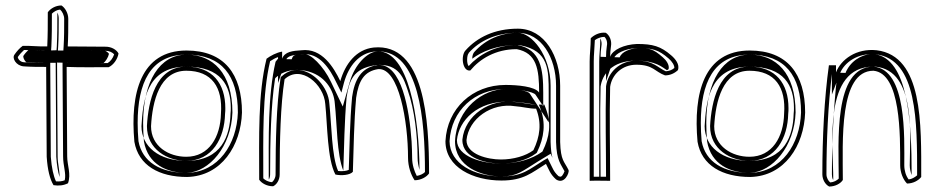

<svg xmlns="http://www.w3.org/2000/svg" viewBox="-20 -650 3427 703"><path d="M33 -450C23 -437 39 -409 67 -407C96 -405 120 -405 149 -405C149 -294 151 -184 151 -76C154 -28 163 7 176 28C196 31 213 29 229 21C241 -13 226 -44 226 -78C226 -184 224 -295 224 -405C274 -403 327 -404 378 -404C395 -412 410 -432 414 -454C407 -468 388 -479 367 -479C320 -479 274 -480 228 -480C230 -514 230 -546 230 -581C230 -602 218 -622 205 -630C183 -630 164 -618 155 -605C155 -561 155 -522 153 -480C121 -479 95 -483 63 -482C52 -474 42 -463 33 -450ZM45 -441C52 -451 61 -461 68 -467C97 -467 121 -464 153 -465H167L168 -479C170 -519 170 -560 170 -600C177 -607 188 -614 200 -615C208 -608 215 -594 215 -581C215 -546 215 -514 213 -481L212 -465H228C274 -465 320 -464 367 -464C380 -464 392 -458 398 -451C393 -436 384 -425 374 -419C323 -419 273 -418 225 -420L209 -421V-405C209 -295 211 -184 211 -78C211 -42 223 -15 217 10C208 14 196 15 185 14C176 -5 169 -35 166 -76C166 -185 164 -294 164 -405V-420H149C120 -420 96 -420 68 -422C51 -423 45 -438 45 -441ZM66 -446C63 -442 69 -427 77 -422C100 -421 121 -420 149 -420H184V-405C184 -294 186 -184 186 -76C188 -46 192 -21 198 -2C199 -26 191 -50 191 -78C191 -184 189 -295 189 -405V-421L227 -420C268 -418 313 -419 359 -419C367 -426 376 -439 379 -453C375 -459 368 -463 365 -464C318 -464 272 -465 228 -465H192L193 -480C195 -514 195 -546 195 -581C195 -589 194 -596 190 -604C190 -559 190 -522 188 -480L187 -466L156 -465C126 -464 104 -466 84 -467C78 -461 72 -455 66 -446Z M472 -131C487 -44 563 -2 665 -2C791 -5 862 -117 866 -238C866 -379 801 -465 663 -465C495 -465 456 -308 472 -131ZM484 -200C484 -345 530 -450 663 -450C792 -450 851 -373 851 -238C847 -122 780 -20 665 -17C567 -17 501 -57 487 -133C485 -157 484 -178 484 -200ZM498 -188C503 -270 512 -406 662 -406C790 -406 825 -336 825 -255C825 -248 825 -242 824 -234C822 -155 793 -61 662 -61C563 -61 498 -113 498 -188ZM504 -200C504 -178 505 -156 507 -132C522 -47 592 -17 664 -17C746 -20 827 -114 831 -238C831 -383 759 -450 663 -450C565 -450 504 -353 504 -200ZM518 -188C518 -103 593 -61 662 -61C758 -61 802 -145 804 -233C805 -241 805 -247 805 -254C805 -344 758 -406 662 -406C549 -406 523 -278 518 -189ZM533 -188C538 -279 564 -391 662 -391C756 -391 796 -330 789 -234C787 -149 746 -76 662 -76C598 -76 533 -114 533 -188Z M929 8C938 21 957 32 980 32C993 26 1004 9 1004 -11C1004 -132 1007 -266 1022 -360C1082 -415 1166 -341 1171 -269C1179 -192 1178 -68 1208 -11C1230 -6 1262 -9 1272 -21C1275 -111 1276 -202 1284 -292C1293 -354 1313 -389 1365 -397C1441 -402 1474 -204 1474 -72C1474 -40 1485 -9 1498 10C1521 10 1542 -2 1551 -15C1551 -208 1535 -494 1348 -476C1284 -469 1244 -416 1226 -353C1202 -403 1159 -475 1084 -466C1052 -464 1022 -461 1013 -435V-461C993 -458 969 -445 956 -435C924 -307 929 -148 929 8ZM944 3C944 -149 940 -304 969 -426C978 -432 989 -438 998 -441V-346L1027 -430C1032 -445 1051 -449 1085 -451H1086C1149 -459 1188 -398 1212 -347L1230 -311L1240 -349C1257 -409 1295 -455 1350 -461C1355 -461 1359 -462 1364 -462C1515 -463 1536 -212 1536 -20C1529 -13 1518 -8 1506 -6C1497 -23 1489 -47 1489 -72C1489 -91 1488 -111 1487 -132C1479 -250 1450 -418 1364 -412H1363C1302 -403 1278 -358 1269 -294V-293C1261 -205 1260 -114 1257 -28C1249 -24 1232 -22 1218 -24C1194 -78 1194 -196 1186 -270C1184 -302 1169 -331 1148 -354C1114 -391 1058 -413 1012 -371L1008 -368L1007 -362C992 -266 989 -132 989 -11C989 2 982 12 976 17C961 16 950 9 944 3ZM964 6 965 7C967 2 969 -4 969 -11C969 -132 972 -266 987 -361L988 -364L990 -366C1006 -380 1029 -393 1066 -394C1077 -394 1089 -393 1098 -391C1169 -377 1203 -320 1206 -270C1214 -198 1213 -84 1237 -25C1240 -113 1241 -204 1249 -293C1258 -353 1272 -399 1353 -411L1356 -412H1360C1443 -417 1459 -360 1473 -319C1498 -249 1509 -150 1509 -72C1509 -57 1512 -42 1516 -28C1515 -225 1475 -462 1364 -462C1361 -462 1359 -461 1356 -461C1325 -457 1280 -416 1261 -351L1235 -260L1192 -350C1164 -409 1116 -455 1093 -452L1091 -451H1089C1062 -449 1054 -452 1048 -433L997 -434L989 -424C960 -299 964 -146 964 6Z M1611 -133C1611 -37 1713 11 1816 11C1898 11 1927 -18 1979 -50C1991 -27 1994 -13 2016 7C2047 27 2065 -18 2062 -27C2046 -60 2033 -61 2031 -130V-336C2031 -442 1975 -545 1876 -545C1791 -545 1727 -513 1685 -466C1666 -447 1673 -387 1702 -392C1737 -434 1794 -470 1872 -470C1945 -456 1954 -397 1954 -311C1939 -334 1872 -339 1831 -339C1710 -339 1617 -253 1611 -133ZM1626 -133C1632 -245 1718 -324 1831 -324C1874 -324 1933 -315 1941 -303L1969 -261V-311C1969 -396 1960 -469 1875 -485H1873H1872C1793 -485 1733 -449 1696 -408C1688 -417 1689 -448 1696 -455V-456C1735 -500 1795 -530 1876 -530C1962 -530 2016 -439 2016 -336V-130C2018 -61 2034 -49 2047 -23C2046 -20 2045 -18 2043 -14C2037 -3 2033 -1 2025 -5C2006 -23 2005 -32 1992 -57L1985 -71L1971 -63C1917 -30 1894 -4 1816 -4C1715 -4 1627 -51 1626 -133ZM1646 -133C1646 -40 1742 -4 1816 -4C1874 -4 1893 -24 1950 -59L1996 -87L2003 -72C1999 -85 1997 -103 1996 -130V-336C1996 -448 1926 -530 1876 -530C1815 -530 1758 -506 1717 -460C1713 -456 1709 -447 1709 -435C1744 -461 1798 -485 1872 -485H1879L1886 -484C1990 -464 1989 -393 1989 -311V-202L1920 -307C1913 -318 1872 -324 1831 -324C1750 -324 1652 -255 1646 -133ZM1653 -137C1660 -208 1727 -281 1846 -278C1856 -278 1866 -277 1876 -276C1911 -273 1933 -267 1943 -267H1973L1978 -254C2000 -198 1992 -148 1967 -97L1966 -95L1963 -93C1930 -69 1876 -51 1814 -51C1747 -51 1653 -76 1653 -137ZM1673 -137C1673 -67 1769 -51 1814 -51C1863 -51 1910 -64 1942 -88L1945 -90L1947 -94C1972 -146 1980 -199 1957 -257L1953 -267H1943C1921 -267 1897 -274 1869 -276C1773 -291 1682 -227 1673 -139V-138ZM1688 -137C1696 -215 1779 -275 1867 -261C1894 -259 1918 -252 1943 -252C1964 -198 1957 -150 1933 -100C1905 -79 1860 -66 1814 -66C1767 -66 1688 -84 1688 -137ZM2023 -32C2025 -29 2026 -28 2028 -24C2026 -28 2025 -29 2023 -32Z M2139 12C2165 11 2188 12 2214 12C2214 -103 2211 -220 2214 -332C2220 -376 2257 -413 2310 -413C2372 -413 2378 -387 2415 -374C2433 -374 2449 -381 2462 -393C2470 -414 2452 -435 2438 -447C2399 -481 2370 -489 2312 -489C2265 -487 2223 -468 2214 -442C2214 -454 2215 -467 2217 -480C2221 -502 2211 -522 2198 -530C2175 -533 2154 -521 2143 -510C2143 -480 2139 -452 2139 -425ZM2154 -3V-425C2154 -449 2157 -475 2158 -503C2167 -510 2181 -515 2193 -515C2200 -509 2205 -496 2202 -482C2200 -468 2199 -455 2199 -442V-353L2228 -437C2233 -453 2267 -472 2312 -474C2369 -474 2391 -468 2428 -436C2441 -425 2450 -410 2449 -401C2440 -393 2429 -390 2418 -389C2390 -400 2375 -428 2310 -428C2249 -428 2206 -385 2199 -334V-333V-332C2196 -224 2199 -113 2199 -3ZM2174 -3H2179C2179 -112 2176 -225 2179 -332V-333C2185 -375 2218 -428 2310 -428C2381 -428 2406 -403 2422 -393C2424 -394 2426 -395 2428 -397C2432 -412 2419 -430 2407 -440C2371 -472 2357 -474 2314 -474C2288 -472 2256 -461 2249 -440L2179 -442C2179 -454 2180 -467 2182 -481C2184 -491 2182 -500 2179 -508C2178 -508 2179 -508 2178 -507C2178 -478 2174 -450 2174 -425Z M2534 -131C2549 -44 2625 -2 2727 -2C2853 -5 2924 -117 2928 -238C2928 -379 2863 -465 2725 -465C2557 -465 2518 -308 2534 -131ZM2546 -200C2546 -345 2592 -450 2725 -450C2854 -450 2913 -373 2913 -238C2909 -122 2842 -20 2727 -17C2629 -17 2563 -57 2549 -133C2547 -157 2546 -178 2546 -200ZM2560 -188C2565 -270 2574 -406 2724 -406C2852 -406 2887 -336 2887 -255C2887 -248 2887 -242 2886 -234C2884 -155 2855 -61 2724 -61C2625 -61 2560 -113 2560 -188ZM2566 -200C2566 -178 2567 -156 2569 -132C2584 -47 2654 -17 2726 -17C2808 -20 2889 -114 2893 -238C2893 -383 2821 -450 2725 -450C2627 -450 2566 -353 2566 -200ZM2580 -188C2580 -103 2655 -61 2724 -61C2820 -61 2864 -145 2866 -233C2867 -241 2867 -247 2867 -254C2867 -344 2820 -406 2724 -406C2611 -406 2585 -278 2580 -189ZM2595 -188C2600 -279 2626 -391 2724 -391C2818 -391 2858 -330 2851 -234C2849 -149 2808 -76 2724 -76C2660 -76 2595 -114 2595 -188Z M2991 -12C2991 8 3002 26 3016 33C3038 33 3058 22 3066 9C3066 -131 3051 -391 3178 -391C3279 -382 3276 -154 3276 -45C3276 -18 3287 8 3301 22C3323 22 3343 11 3353 -2C3353 -194 3360 -445 3190 -466C3115 -474 3059 -432 3041 -385V-411H3015C2998 -289 2991 -145 2991 -12ZM3006 -12C3006 -134 3012 -266 3026 -379V-304L3055 -380C3070 -420 3120 -458 3188 -451C3339 -432 3338 -204 3338 -8C3330 -1 3318 6 3307 7C3297 -6 3291 -25 3291 -45C3291 -146 3301 -395 3179 -406H3178C3030 -406 3051 -125 3051 4C3044 11 3033 17 3020 18C3013 13 3006 1 3006 -12ZM3026 -12C3026 -5 3027 2 3030 8C3030 8 3031 8 3031 7C3031 -120 2992 -406 3178 -406H3182H3185C3337 -392 3311 -144 3311 -45C3311 -32 3314 -20 3318 -9C3318 -207 3305 -436 3181 -452C3150 -455 3104 -437 3081 -394C3079 -390 3077 -387 3076 -383L3043 -384L3045 -370C3032 -258 3026 -130 3026 -12Z"/></svg>

Font: Snowfall
Style: Eco
Weight: 400
Designer: Jasper
Foundry: Cannot Into Space Fonts
Version: Version 0.9